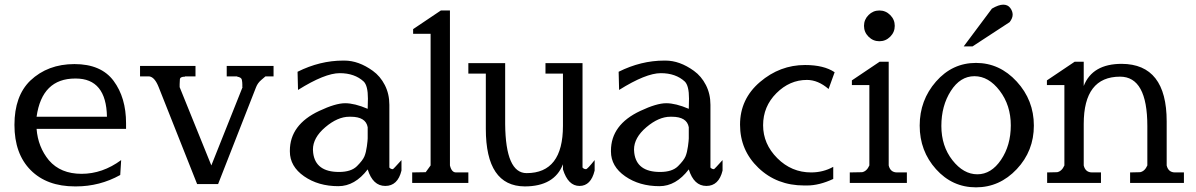

<svg xmlns="http://www.w3.org/2000/svg" viewBox="-20 -785 5131 824"><path d="M496 -34Q408 15 306 15Q304 15 302 15Q181 15 111.5 -55Q42 -125 42 -249Q42 -373 110 -439Q185 -510 299.5 -510Q414 -510 467.5 -438Q521 -366 521 -256V-232H137Q143 -154 190 -97Q240 -39 330 -39Q420 -39 500 -98ZM439 -284Q436 -448 305 -448H303Q160 -448 137 -284Z M621 -457H581V-502H819V-457H774V-456Q753 -456 752 -444.5Q751 -433 751 -424V-411L887 -75L1021 -411H1020V-423Q1020 -432 1018 -442.5Q1016 -453 998 -456V-457H953V-502H1154V-457H1119Q1117 -455 1101.5 -442Q1086 -429 1079 -411L916 5H826L661 -411Q644 -454 621 -457Z M1703 -53Q1687 13 1633.5 13Q1580 13 1558 -58Q1503 14 1432 14Q1346 14 1285 -28.5Q1224 -71 1224 -135V-138Q1224 -250 1350 -309Q1420 -342 1461 -342Q1502 -342 1558 -318L1559 -362Q1559 -417 1541 -435Q1502 -471 1438 -471Q1374 -471 1259 -399L1257 -477Q1353 -525 1453 -525H1458Q1519 -525 1580 -481Q1612 -458 1631.5 -420Q1651 -382 1651 -335V-66Q1657 -59 1666 -59Q1668 -59 1703 -98ZM1558 -239Q1550 -284 1485 -284H1479Q1429 -284 1376 -239Q1323 -194 1323 -143Q1323 -136 1324 -129Q1334 -47 1435 -47Q1487 -47 1512 -72Q1537 -97 1544 -114Q1551 -131 1554.5 -157Q1558 -183 1558 -191Z M1911 -740V-75Q1918 -45 1937 -45H1990V0H1749V-45L1807 -46Q1810 -50 1828 -75V-640H1753V-660L1872 -740Z M2321 -514H2480V-66Q2486 -59 2495 -59Q2501 -59 2532 -98V-53Q2516 13 2467 13Q2418 13 2396 -58V-80Q2359 15 2232 15Q2065 14 2065 -232V-469H1990V-514H2148V-252Q2150 -42 2240 -42Q2396 -42 2396 -245V-469H2321Z M3081 -53Q3065 13 3011.5 13Q2958 13 2936 -58Q2881 14 2810 14Q2724 14 2663 -28.5Q2602 -71 2602 -135V-138Q2602 -250 2728 -309Q2798 -342 2839 -342Q2880 -342 2936 -318L2937 -362Q2937 -417 2919 -435Q2880 -471 2816 -471Q2752 -471 2637 -399L2635 -477Q2731 -525 2831 -525H2836Q2897 -525 2958 -481Q2990 -458 3009.5 -420Q3029 -382 3029 -335V-66Q3035 -59 3044 -59Q3046 -59 3081 -98ZM2936 -239Q2928 -284 2863 -284H2857Q2807 -284 2754 -239Q2701 -194 2701 -143Q2701 -136 2702 -129Q2712 -47 2813 -47Q2865 -47 2890 -72Q2915 -97 2922 -114Q2929 -131 2932.5 -157Q2936 -183 2936 -191Z M3556 -69V-17Q3496 11 3444 11H3431Q3314 11 3235 -64.5Q3156 -140 3156 -250Q3156 -360 3241.5 -433Q3327 -506 3435 -506Q3516 -506 3562 -475L3536 -403Q3491 -442 3443 -442Q3369 -442 3312 -385Q3255 -328 3255 -247.5Q3255 -167 3316 -106Q3377 -45 3461 -45Q3513 -45 3556 -69Z M3707.5 -627.5Q3688 -647 3688 -674Q3688 -701 3707.5 -720.5Q3727 -740 3754 -740Q3781 -740 3800.5 -720.5Q3820 -701 3820 -674Q3820 -647 3800.5 -627.5Q3781 -608 3754 -608Q3727 -608 3707.5 -627.5ZM3794 -75Q3801 -45 3830 -45H3872V0H3627V-45L3680 -46Q3700 -50 3711 -75V-420H3636V-440L3755 -520H3794Z M4237 -748Q4266 -765 4285.5 -765Q4305 -765 4315.5 -751Q4326 -737 4326 -722Q4326 -707 4313 -690L4154 -586H4116ZM4168.5 19Q4067 19 3997 -59Q3927 -137 3927 -246Q3927 -355 3997 -435Q4067 -515 4168.5 -515Q4270 -515 4343.5 -435Q4417 -355 4417 -246Q4417 -137 4343.5 -59Q4270 19 4168.5 19ZM4318 -247Q4318 -333 4270.5 -395.5Q4223 -458 4162 -458Q4101 -458 4060.5 -394.5Q4020 -331 4020 -244.5Q4020 -158 4067.5 -97.5Q4115 -37 4174.5 -37Q4234 -37 4276 -99Q4318 -161 4318 -247Z M4631 -416Q4668 -511 4794 -511Q4987 -510 4987 -264V-75Q4994 -45 5023 -45H5061V0H4830V-45L4873 -46Q4893 -50 4904 -75V-244Q4904 -456 4787 -456Q4631 -456 4631 -253V-75Q4638 -45 4667 -45H4705V0H4474V-45L4517 -46Q4537 -50 4548 -75V-420H4473V-440L4592 -520H4631Z"/></svg>

Font: Sawarabi Mincho
Style: Regular
Weight: 400
Version: Version 1.00